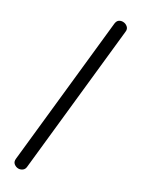

<svg xmlns="http://www.w3.org/2000/svg" viewBox="-207 -799 619 826"><g transform="rotate(30 103.0 -386.0)"><path d="M59 0Q47 0 37 -8Q27 -16 29 -32L105 -747Q107 -761 115 -766.5Q123 -772 133 -772Q146 -772 156 -763.5Q166 -755 164 -741L88 -26Q87 -13 78 -6.5Q69 0 59 0Z"/></g></svg>

Font: Edu NSW ACT Foundation
Style: Regular
Weight: 400
Designer: Tina and Corey Anderson
Foundry: Google for Education
Version: Version 1.003